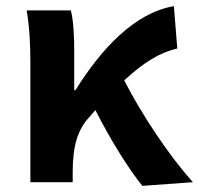

<svg xmlns="http://www.w3.org/2000/svg" viewBox="-20 -594 649 626"><path d="M609 0C532 -85 441 -222 385 -332C448 -390 499 -422 558 -436L547 -574C419 -552 311 -436 226 -300H222V-423C222 -475 220 -525 211 -560H67C77 -503 79 -437 79 -393V0H217V-32C217 -113 231 -169 271 -212L291 -235C342 -135 397 -47 444 12Z"/></svg>

Font: Noto Sans CJK KR Bold
Style: Regular
Weight: 700
Designer: Ryoko NISHIZUKA (kana & ideographs); Paul D. Hunt (Latin, Greek & Cyrillic); Wenlong ZHANG (bopomofo); Sandoll Communica
Foundry: Adobe Systems Incorporated
Version: Version 1.004;PS 1.004;hotconv 1.0.82;makeotf.lib2.5.63406